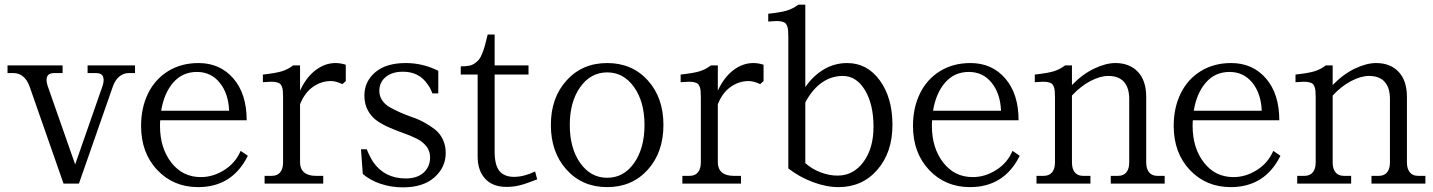

<svg xmlns="http://www.w3.org/2000/svg" viewBox="-20 -786 6137 822"><path d="M106.9 -415Q97.2 -442.9 79.3 -458Q61.5 -473.1 39.1 -473.1H12.2V-505.9H248V-473.1H210.9Q188.5 -473.1 181.9 -458Q175.3 -442.9 185.1 -415L301.8 -82L418 -415Q427.7 -442.9 421.1 -458Q414.6 -473.1 392.1 -473.1H355V-505.9H558.1V-473.1H530.8Q508.3 -473.1 490.5 -458Q472.7 -442.9 462.9 -415L317.9 0H252Z M584 -247.1Q584 -324.7 613.8 -385.7Q643.6 -446.8 699.7 -481.4Q755.9 -516.1 830.1 -516.1Q921.9 -516.1 979 -450.2Q1036.1 -384.3 1036.1 -271H666Q665 -263.2 665 -247.1Q665 -152.3 713.4 -90.1Q761.7 -27.8 839.8 -27.8Q892.1 -27.8 939.9 -57.9Q987.8 -87.9 1010.3 -140.1L1041 -119.1Q974.6 15.1 828.1 15.1Q722.7 15.1 653.3 -58.1Q584 -131.3 584 -247.1ZM669.9 -312H960.9Q958 -385.7 920.7 -431.9Q883.3 -478 823.2 -478Q761.7 -478 722.2 -433.1Q682.6 -388.2 669.9 -312Z M1264.6 -90.8Q1264.6 -63 1282 -48.1Q1299.3 -33.2 1331.5 -33.2H1363.8V0H1112.8V-33.2H1144.5Q1167 -33.2 1179.4 -48.1Q1191.9 -63 1191.9 -90.8V-368.2Q1191.9 -386.2 1190.9 -397Q1189.9 -407.7 1186.3 -416.3Q1182.6 -424.8 1177.5 -428.5Q1172.4 -432.1 1161.4 -434.3Q1150.4 -436.5 1138.4 -436Q1126.5 -435.5 1105.5 -434.1V-466.8Q1159.7 -472.7 1186.3 -480.7Q1212.9 -488.8 1234.9 -505.9H1264.6V-397.9Q1290.5 -454.6 1330.8 -485.4Q1371.1 -516.1 1416.5 -516.1Q1438 -516.1 1460.4 -508.8V-439L1445.8 -425.8Q1418.5 -439 1396.5 -439Q1355.5 -439 1320.1 -414.3Q1284.7 -389.6 1264.6 -339.8Z M1604 -397Q1604 -374.5 1616.2 -356.4Q1628.4 -338.4 1648.4 -327.1Q1668.5 -315.9 1693.8 -304.4Q1719.2 -293 1746.1 -283.9Q1772.9 -274.9 1798.3 -260.7Q1823.7 -246.6 1843.8 -230.5Q1863.8 -214.4 1876 -188.7Q1888.2 -163.1 1888.2 -130.9Q1888.2 -69.8 1840.1 -26.9Q1792 16.1 1705.1 16.1Q1653.8 16.1 1608.9 0.7Q1564 -14.6 1533.2 -41L1525.4 -147H1550.3Q1562 -116.7 1578.1 -91.8Q1627 -22 1717.3 -22Q1766.1 -22 1793.7 -47.1Q1821.3 -72.3 1821.3 -111.8Q1821.3 -139.2 1805.7 -159.2Q1790 -179.2 1765.4 -191.7Q1740.7 -204.1 1710.7 -214.8Q1680.7 -225.6 1650.6 -238.3Q1620.6 -251 1595.9 -267.6Q1571.3 -284.2 1555.7 -312Q1540 -339.8 1540 -377Q1540 -436.5 1586.2 -476.3Q1632.3 -516.1 1717.3 -516.1Q1790 -516.1 1856.4 -482.9V-386.2H1831.1Q1821.3 -412.1 1810.1 -425.8Q1773.9 -479 1705.1 -479Q1658.7 -479 1631.3 -456.3Q1604 -433.6 1604 -397Z M1952.6 -502Q1972.7 -502 1986.8 -504.4Q2001 -506.8 2012.2 -514.6Q2023.4 -522.5 2030.5 -531Q2037.6 -539.6 2044.7 -557.6Q2051.8 -575.7 2056.2 -591.8Q2060.5 -607.9 2067.9 -638.2H2097.7V-505.9H2242.7V-466.8H2097.7V-137.2Q2097.7 -78.6 2118.4 -53.7Q2139.2 -28.8 2180.7 -28.8Q2222.2 -28.8 2271 -51.8L2279.8 -18.1Q2230 1.5 2203.4 7.8Q2176.8 14.2 2148.9 14.2Q2088.9 14.2 2056.9 -21Q2024.9 -56.2 2024.9 -116.2V-466.8H1952.6Z M2739.3 -251Q2739.3 -350.1 2694.6 -413.1Q2649.9 -476.1 2579.6 -476.1Q2508.8 -476.1 2464.1 -413.1Q2419.4 -350.1 2419.4 -251Q2419.4 -151.4 2464.1 -88.1Q2508.8 -24.9 2579.6 -24.9Q2650.4 -24.9 2694.8 -88.1Q2739.3 -151.4 2739.3 -251ZM2338.4 -251Q2338.4 -367.7 2405.8 -441.9Q2473.1 -516.1 2579.6 -516.1Q2686 -516.1 2753.2 -442.1Q2820.3 -368.2 2820.3 -251Q2820.3 -133.8 2753.2 -59.3Q2686 15.1 2579.6 15.1Q2473.1 15.1 2405.8 -59.3Q2338.4 -133.8 2338.4 -251Z M3053.2 -90.8Q3053.2 -63 3070.6 -48.1Q3087.9 -33.2 3120.1 -33.2H3152.3V0H2901.4V-33.2H2933.1Q2955.6 -33.2 2968 -48.1Q2980.5 -63 2980.5 -90.8V-368.2Q2980.5 -386.2 2979.5 -397Q2978.5 -407.7 2974.9 -416.3Q2971.2 -424.8 2966.1 -428.5Q2960.9 -432.1 2950 -434.3Q2939 -436.5 2927 -436Q2915 -435.5 2894 -434.1V-466.8Q2948.2 -472.7 2974.9 -480.7Q3001.5 -488.8 3023.4 -505.9H3053.2V-397.9Q3079.1 -454.6 3119.4 -485.4Q3159.7 -516.1 3205.1 -516.1Q3226.6 -516.1 3249 -508.8V-439L3234.4 -425.8Q3207 -439 3185.1 -439Q3144 -439 3108.6 -414.3Q3073.2 -389.6 3053.2 -339.8Z M3269 -727.1Q3323.2 -732.9 3349.4 -741Q3375.5 -749 3397.9 -766.1H3427.7V-413.1Q3461.4 -461.9 3507.3 -489Q3553.2 -516.1 3606.9 -516.1Q3692.4 -516.1 3746.6 -441.9Q3800.8 -367.7 3800.8 -251Q3800.8 -133.8 3736.3 -59.3Q3671.9 15.1 3569.8 15.1Q3517.6 15.1 3459.7 -6.6Q3401.9 -28.3 3355 -64.9V-627.9Q3355 -646 3354 -656.7Q3353 -667.5 3349.4 -676Q3345.7 -684.6 3340.8 -688.2Q3335.9 -691.9 3325 -694.1Q3314 -696.3 3302 -695.8Q3290 -695.3 3269 -693.8ZM3427.7 -87.9Q3454.6 -63 3491.9 -48.6Q3529.3 -34.2 3565.9 -34.2Q3633.3 -34.2 3676.5 -92.5Q3719.7 -150.9 3719.7 -243.2Q3719.7 -339.4 3683.1 -400.1Q3646.5 -460.9 3587.9 -460.9Q3538.6 -460.9 3497.6 -431.6Q3456.5 -402.3 3427.7 -347.2Z M3888.7 -247.1Q3888.7 -324.7 3918.5 -385.7Q3948.2 -446.8 4004.4 -481.4Q4060.5 -516.1 4134.8 -516.1Q4226.6 -516.1 4283.7 -450.2Q4340.8 -384.3 4340.8 -271H3970.7Q3969.7 -263.2 3969.7 -247.1Q3969.7 -152.3 4018.1 -90.1Q4066.4 -27.8 4144.5 -27.8Q4196.8 -27.8 4244.6 -57.9Q4292.5 -87.9 4314.9 -140.1L4345.7 -119.1Q4279.3 15.1 4132.8 15.1Q4027.3 15.1 3958 -58.1Q3888.7 -131.3 3888.7 -247.1ZM3974.6 -312H4265.6Q4262.7 -385.7 4225.3 -431.9Q4188 -478 4127.9 -478Q4066.4 -478 4026.9 -433.1Q3987.3 -388.2 3974.6 -312Z M4569.3 -90.8Q4569.3 -63 4581.5 -48.1Q4593.8 -33.2 4616.2 -33.2H4648.4V0H4417.5V-33.2H4449.2Q4471.7 -33.2 4484.1 -48.1Q4496.6 -63 4496.6 -90.8V-368.2Q4496.6 -386.2 4495.6 -397Q4494.6 -407.7 4491 -416.3Q4487.3 -424.8 4482.2 -428.5Q4477.1 -432.1 4466.1 -434.3Q4455.1 -436.5 4443.1 -436Q4431.2 -435.5 4410.2 -434.1V-466.8Q4464.4 -472.7 4491 -480.7Q4517.6 -488.8 4539.6 -505.9H4569.3V-421.9Q4614.7 -468.8 4664.6 -492.4Q4714.4 -516.1 4755.4 -516.1Q4815.9 -516.1 4851.6 -478.5Q4887.2 -440.9 4887.2 -371.1V-90.8Q4887.2 -63 4899.7 -48.1Q4912.1 -33.2 4934.6 -33.2H4966.3V0H4735.4V-33.2H4767.6Q4790 -33.2 4802.2 -48.1Q4814.5 -63 4814.5 -90.8V-361.8Q4814.5 -410.6 4791.7 -435.8Q4769 -460.9 4724.6 -460.9Q4690.9 -460.9 4649.2 -439.5Q4607.4 -418 4569.3 -377Z M5004.9 -247.1Q5004.9 -324.7 5034.7 -385.7Q5064.5 -446.8 5120.6 -481.4Q5176.8 -516.1 5251 -516.1Q5342.8 -516.1 5399.9 -450.2Q5457 -384.3 5457 -271H5086.9Q5085.9 -263.2 5085.9 -247.1Q5085.9 -152.3 5134.3 -90.1Q5182.6 -27.8 5260.7 -27.8Q5313 -27.8 5360.8 -57.9Q5408.7 -87.9 5431.2 -140.1L5461.9 -119.1Q5395.5 15.1 5249 15.1Q5143.6 15.1 5074.2 -58.1Q5004.9 -131.3 5004.9 -247.1ZM5090.8 -312H5381.8Q5378.9 -385.7 5341.6 -431.9Q5304.2 -478 5244.1 -478Q5182.6 -478 5143.1 -433.1Q5103.5 -388.2 5090.8 -312Z M5685.5 -90.8Q5685.5 -63 5697.8 -48.1Q5710 -33.2 5732.4 -33.2H5764.6V0H5533.7V-33.2H5565.4Q5587.9 -33.2 5600.3 -48.1Q5612.8 -63 5612.8 -90.8V-368.2Q5612.8 -386.2 5611.8 -397Q5610.8 -407.7 5607.2 -416.3Q5603.5 -424.8 5598.4 -428.5Q5593.3 -432.1 5582.3 -434.3Q5571.3 -436.5 5559.3 -436Q5547.4 -435.5 5526.4 -434.1V-466.8Q5580.6 -472.7 5607.2 -480.7Q5633.8 -488.8 5655.8 -505.9H5685.5V-421.9Q5731 -468.8 5780.8 -492.4Q5830.6 -516.1 5871.6 -516.1Q5932.1 -516.1 5967.8 -478.5Q6003.4 -440.9 6003.4 -371.1V-90.8Q6003.4 -63 6015.9 -48.1Q6028.3 -33.2 6050.8 -33.2H6082.5V0H5851.6V-33.2H5883.8Q5906.2 -33.2 5918.5 -48.1Q5930.7 -63 5930.7 -90.8V-361.8Q5930.7 -410.6 5908 -435.8Q5885.3 -460.9 5840.8 -460.9Q5807.1 -460.9 5765.4 -439.5Q5723.6 -418 5685.5 -377Z"/></svg>

Font: LT Superior Serif
Style: Regular
Weight: 400
Designer: Daniel Lyons
Foundry: LyonsType
Version: Version 2.120;FEAKit 1.0